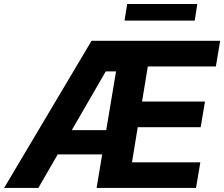

<svg xmlns="http://www.w3.org/2000/svg" viewBox="-42 -929 1108 949"><path d="M-21.7 0 410.5 -727.3H1046.2L1024.9 -600.5H688.6L660.2 -427.2H971.2L949.9 -300.4H638.8L610.4 -126.8H948.2L926.8 0H435.4L463.1 -165.8H243.3L147.4 0ZM312.9 -285.9H483L531.6 -576H480.8ZM933.2 -909.1 920.5 -827.1H573.5L586.6 -909.1Z"/></svg>

Font: Inter UI
Style: Bold Italic
Weight: 700
Italic angle: 9.39999°
Designer: Rasmus Andersson
Foundry: rsms
Version: 3.2;8d6f07862